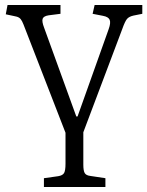

<svg xmlns="http://www.w3.org/2000/svg" viewBox="-20 -526 587 765"><path d="M155 219V184L212 176Q230 173 235.5 163Q241 153 241 126V3L80 -412Q73 -431 68 -441Q63 -451 56 -455.5Q49 -460 36 -462L3 -469L10 -506H221V-471L174 -465Q154 -462 150 -451.5Q146 -441 156 -415L284 -62H289L413 -410Q422 -435 417 -447Q412 -459 390 -463L349 -471L357 -506H547V-471L512 -464Q494 -460 486 -450.5Q478 -441 467 -410L312 1V130Q312 154 317.5 163.5Q323 173 340 175L400 184V219Z"/></svg>

Font: Literata 18pt Light
Style: Regular
Weight: 300
Designer: Latin by Veronika Burian and Jose Scaglione. Greek by Irene Vlachou. Cyrillic by Vera Evstafieva.
Foundry: TypeTogether
Version: Version 3.103;gftools[0.9.29]